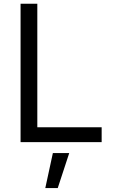

<svg xmlns="http://www.w3.org/2000/svg" viewBox="-20 -747 602 1009"><path d="M88.1 0H514.2V-78.1H176.1V-727.3H88.1ZM218 241.5H283.4L343.8 57.5H257.8Z"/></svg>

Font: Margiela Sans
Style: Regular
Weight: 400
Designer: Stefan Endress, Andreas Faust
Version: Version 1.100;FEAKit 1.0